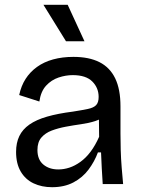

<svg xmlns="http://www.w3.org/2000/svg" viewBox="-20 -767 593 800"><path d="M197 13Q154 13 120 -3Q86 -19 66.5 -52Q47 -85 47 -134Q47 -172 60.5 -200Q74 -228 102.5 -248Q131 -268 176 -281Q221 -294 284 -302Q322 -308 346 -313Q370 -318 380.5 -329Q391 -340 391 -363Q391 -401 364.5 -427.5Q338 -454 283 -454Q254 -454 224 -444Q194 -434 172 -410Q150 -386 144 -344L60 -371Q68 -409 86.5 -438Q105 -467 134 -488Q163 -509 201.5 -519.5Q240 -530 286 -530Q351 -530 394.5 -508Q438 -486 460 -440.5Q482 -395 482 -324V-211Q482 -179 483 -142.5Q484 -106 487 -69Q490 -32 493 0H408Q406 -33 404 -66Q402 -99 401 -132H388Q374 -94 349 -60.5Q324 -27 286 -7Q248 13 197 13ZM223 -61Q246 -61 269 -68.5Q292 -76 315 -92.5Q338 -109 357.5 -135Q377 -161 393 -197L392 -291L419 -287Q403 -271 376.5 -262.5Q350 -254 318 -249.5Q286 -245 254 -239Q222 -233 195.5 -223Q169 -213 152.5 -194Q136 -175 136 -142Q136 -102 160.5 -81.5Q185 -61 223 -61ZM255 -595 161 -747H262L332 -595Z"/></svg>

Font: Bricolage Grotesque 20pt
Style: Regular
Weight: 400
Version: Version 1.001;gftools[0.9.33.dev8+g029e19f]